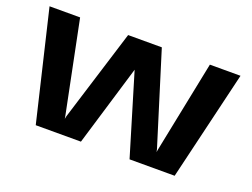

<svg xmlns="http://www.w3.org/2000/svg" viewBox="-106 -927 1512 1154"><g transform="rotate(20 650.0 -350.0)"><path d="M201.5 0 35 -700H230.5L350 -111L352.5 -95.5L356 -113L538 -699H753.5L935.5 -113.5L939 -96.5L941.5 -112L1060.5 -700H1256.5L1090 0H801.5L646 -516.5L490.5 0Z"/></g></svg>

Font: Trispace Expanded
Style: Bold
Weight: 700
Width: 7
Designer: Tyler Finck
Foundry: Etcetera Type Company
Version: Version 1.210; ttfautohint (v1.8.3)